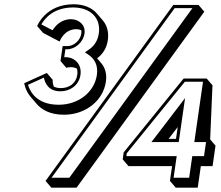

<svg xmlns="http://www.w3.org/2000/svg" viewBox="-20 -848 1034 900"><path d="M824.7 -334 824.6 -333 823.7 -334ZM910.5 -825H792.5L193.6 0L220.8 31.8H338.8L937.7 -793.2ZM259.5 -653.2C259.5 -653.2 278.9 -711.2 337.9 -711.2C346.1 -711.2 353.8 -709.5 360.8 -706.6C361.8 -701.7 362 -696.5 361.2 -691C356.2 -657 324.7 -632 296.7 -632H273.7L263.6 -562L290.8 -530.2C290.8 -530.2 300.2 -533.2 311.2 -533.2C322 -533.2 331.8 -530.9 340.2 -526.8C343 -518 343.8 -507.9 342.2 -497C336.4 -457 304.3 -435 265.3 -435C251.5 -435 240.6 -437.8 232 -442.2C225.8 -458.7 226.7 -474.2 226.7 -474.2L199.5 -506L93.6 -458C93.6 -458 97.7 -424.2 124.4 -393.1L151.6 -361.3C174.3 -334.8 213.4 -310.2 280.1 -310.2C380.1 -310.2 463.5 -375.2 476.4 -465.2C481.7 -501.7 472.6 -530.9 454.1 -552.6L435.2 -574.6C462.2 -594.5 480.1 -622.7 485.5 -660.2C490.9 -697.2 481.7 -729.1 461.6 -752.7L434.3 -784.5C410.9 -811.9 372.7 -828 324.9 -828C192.9 -828 154.2 -726 154.2 -726L181.4 -694.2ZM770.5 -197 813 -252.5 805 -197ZM786.6 -69.2 776.6 0 803.8 31.8H906.8L921.4 -69.2H976.4L990.2 -165.2L965.1 -194.5L976 -448.2L948.8 -480H840.8L559.9 -134L555.1 -101L582.4 -69.2ZM226.6 -706 173.9 -733.6C188.2 -758.7 228.4 -813 322.8 -813C405.3 -813 453.5 -762.5 443.3 -692C438.3 -657.1 422.1 -633.1 397.2 -615.9L378 -602.6L395 -591.2C424.3 -571.5 440.5 -540.7 434.2 -497C422.6 -416.5 348.5 -357 255 -357C148.5 -357 119.5 -422.8 111.3 -450.4L185.8 -484.2C190.4 -458.9 207.3 -420 263.1 -420C308 -420 350.1 -447.6 357.2 -497C364.2 -545.3 332 -580 286.2 -580C284.5 -580 281.1 -579.8 281.1 -579.8L286.5 -617H294.5C331 -617 370 -648.7 376.2 -691C382 -731.2 349.2 -758 312.8 -758C265 -758 237.9 -725 226.6 -706ZM882.2 -810 305.1 -15H221.8L798.9 -810ZM904.9 -182H945.8L936.3 -116H881.3L866.7 -15H793.7L808.3 -116H572.3L574.2 -129.5L846.6 -465H931.6L890.8 -182ZM847.5 -388.2 689.8 -182H817.8Z"/></svg>

Font: Blink
Style: 3DObl
Weight: 400
Designer: Mew Too
Foundry: Cannot Into Space Fonts
Version: Version 001.000